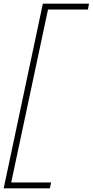

<svg xmlns="http://www.w3.org/2000/svg" viewBox="-25 -838 504 1044"><path d="M-5 186 208 -818H459L453 -786H236L36 154H253L246 186Z"/></svg>

Font: Be Vietnam Pro Thin
Style: Italic
Weight: 100
Italic angle: -12°
Designer: Lam Bao, Tony Le, Vietanh Nguyen
Foundry: Yellow Type Foundry
Version: Version 1.002; ttfautohint (v1.8.3)